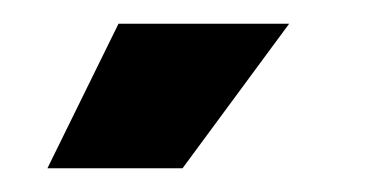

<svg xmlns="http://www.w3.org/2000/svg" viewBox="-20 -715 323 162"><path d="M134 -573H20L80 -695H224Z"/></svg>

Font: Bricolage Grotesque 96pt ExtraBold 96pt SemiBold
Style: Regular
Weight: 600
Version: Version 1.001;gftools[0.9.33.dev8+g029e19f]